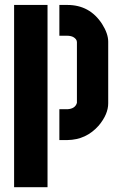

<svg xmlns="http://www.w3.org/2000/svg" viewBox="-20 -577 510 791"><path d="M224.6 0V-127H257.8Q290 -128.9 296.9 -153.3V-403.3Q296.9 -416 281.2 -424.8Q270.5 -429.7 257.8 -429.7H224.6V-556.6H257.8Q349.6 -556.6 400.4 -478.5Q425.8 -438.5 425.8 -405.3V-151.4Q425.8 -106.4 386.7 -59.6Q335 -1 257.8 0ZM38.1 194.3V-556.6H175.8V194.3Z"/></svg>

Font: Post No Bills Jaffna ExtraBold
Style: Regular
Weight: 800
Designer: Kosala Senevirathne, Siva Puranthara, Lasantha Premarathna, Tharique Azeez
Foundry: Mooniak
Version: Version 1.220 ; ttfautohint (v1.6)